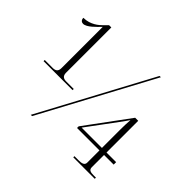

<svg xmlns="http://www.w3.org/2000/svg" viewBox="-158 -936 1156 1156"><g transform="rotate(45 420.0 -357.5)"><path d="M48 -283H295V-293H230C211 -293 193 -300 193 -329V-715H174L148 -689C132 -673 93 -637 33 -637C33 -618 45 -610 57 -610C87 -610 128 -654 154 -681V-329C154 -300 137 -293 116 -293H48ZM222 0H233L616 -714H605ZM584 0H767V-10H747C721 -10 705 -14 705 -37V-141H787V-162H705V-432H679L475 -155V-141H666V-37C666 -14 645 -10 619 -10H584ZM493 -162 630 -347C647 -370 662 -391 669 -402C667 -379 666 -341 666 -320V-162Z"/></g></svg>

Font: Noto Serif Display ExtraLight
Style: Regular
Weight: 200
Designer: Monotype Design Team
Foundry: Monotype Imaging Inc.
Version: Version 2.009